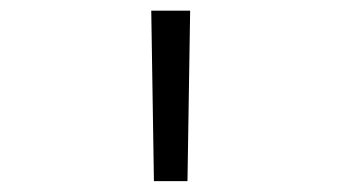

<svg xmlns="http://www.w3.org/2000/svg" viewBox="-20 -713 626 352"><path d="M262.2 -380.9 257.3 -693.4H328.6L323.7 -380.9Z"/></svg>

Font: Cascadia Code NF Light
Style: Regular
Weight: 300
Monospace: yes
Designer: Aaron Bell
Foundry: Saja Typeworks
Version: Version 2404.023; ttfautohint (v1.8.4)